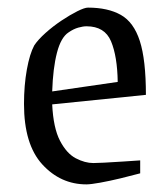

<svg xmlns="http://www.w3.org/2000/svg" viewBox="-20 -475 438 504"><path d="M348 -20Q326 -14 297 -7Q268 0 243 4.5Q218 9 207 9Q139 9 91 -43.5Q43 -96 43 -202Q43 -251 50.5 -292.5Q58 -334 70 -356Q80 -371 99.5 -388.5Q119 -406 141.5 -421Q164 -436 183 -445.5Q202 -455 211 -455Q263 -455 297 -436Q331 -417 347 -367.5Q363 -318 363 -226L117 -201Q120 -139 137.5 -105.5Q155 -72 179 -59.5Q203 -47 225 -47Q230 -47 253 -48Q276 -49 303.5 -51Q331 -53 348 -54ZM160 -390Q140 -377 129.5 -336.5Q119 -296 117 -235L289 -260Q288 -327 271.5 -366.5Q255 -406 207 -406Q198 -406 185.5 -402.5Q173 -399 160 -390Z"/></svg>

Font: Grenze Gotisch Light
Style: Regular
Weight: 300
Designer: Renata Polastri
Foundry: Omnibus-Type
Version: Version 1.001